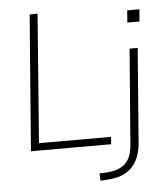

<svg xmlns="http://www.w3.org/2000/svg" viewBox="-59 -757 857 992"><g transform="rotate(-5 369.5 -261.0)"><path d="M493 0H77L132 -705H173L122 -38H496ZM673 -484 635 4Q621 170 465 180L422 183L420 145L461 143Q525 138 556.5 106Q588 74 592 9L631 -484ZM631 -619 636 -682H699L694 -619Z"/></g></svg>

Font: Iunito ExtraLight
Style: Italic
Weight: 200
Italic angle: -4.541°
Designer: Vernon Adams
Foundry: Vernon Adams
Version: Version 2.001;November 30, 2019;FontCreator 12.0.0.2547 64-b